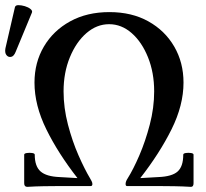

<svg xmlns="http://www.w3.org/2000/svg" viewBox="-20 -723 800 746"><path d="M86 3Q74 3 74 -11V-122Q74 -127 84.5 -128.5Q95 -130 105 -128.5Q115 -127 115 -122Q115 -77 137.5 -57Q160 -37 212 -35L281 -31Q206 -127 160 -220.5Q114 -314 114 -402Q114 -480 150.5 -542Q187 -604 252.5 -640Q318 -676 405 -676Q492 -676 556.5 -640Q621 -604 657 -542Q693 -480 693 -402Q693 -314 646.5 -220.5Q600 -127 525 -31L595 -35Q648 -37 670 -56.5Q692 -76 692 -122Q692 -127 702 -128.5Q712 -130 722 -128.5Q732 -127 732 -122V-11Q732 3 722 3Q688 1 657.5 0.5Q627 0 606 0H474Q468 0 468 -8Q468 -18 476 -30Q498 -65 521.5 -119.5Q545 -174 562 -239Q579 -304 579 -368Q579 -441 555 -500.5Q531 -560 491.5 -594.5Q452 -629 404 -629Q356 -629 316 -594.5Q276 -560 251.5 -500.5Q227 -441 227 -368Q227 -304 244 -239Q261 -174 285 -119.5Q309 -65 330 -30Q333 -25 336 -19Q339 -13 339 -8Q339 0 332 0H201Q180 0 149.5 0.5Q119 1 86 3ZM41 -522Q34 -504 23 -502Q12 -500 5 -509Q-2 -518 1 -535L38 -695Q40 -703 51.5 -703Q63 -703 76.5 -699Q90 -695 98.5 -688Q107 -681 104 -674Z"/></svg>

Font: Junicode Two Beta Condensed Medium
Style: Regular
Weight: 500
Width: 3
Designer: Peter S. Baker
Foundry: Briery Creek Software
Version: Version 1.053; ttfautohint (v1.8.4)